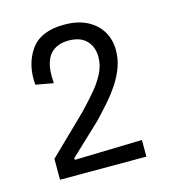

<svg xmlns="http://www.w3.org/2000/svg" viewBox="-72 -735 464 524"><g transform="rotate(-15 160.5 -473.0)"><path d="M35 -270V-329L143 -434Q163 -455 181.5 -476.5Q200 -498 211.5 -520.5Q223 -543 223 -567Q223 -595 206 -613Q189 -631 155 -631Q131 -631 114.5 -620Q98 -609 91 -587Q84 -565 87 -529L37 -538Q32 -595 60 -635.5Q88 -676 155 -676Q193 -676 219.5 -662.5Q246 -649 260 -625.5Q274 -602 274 -573Q274 -548 266 -525.5Q258 -503 244 -481.5Q230 -460 212 -439.5Q194 -419 175 -399L88 -317V-312L279 -317V-270Z"/></g></svg>

Font: Bricolage Grotesque SemiCondensed ExtraLight
Style: Regular
Weight: 250
Width: 4
Designer: Mathieu Triay
Foundry: Atelier Triay
Version: Version 1.000;gftools[0.9.30]